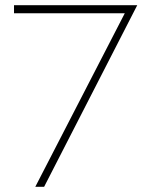

<svg xmlns="http://www.w3.org/2000/svg" viewBox="-20 -720 558 740"><path d="M34 -669H461L116 0H150L509 -700H34Z"/></svg>

Font: Jost ExtraLight
Style: Regular
Weight: 250
Version: Version 3.710